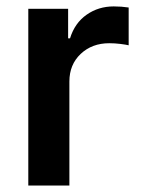

<svg xmlns="http://www.w3.org/2000/svg" viewBox="-20 -573 437 593"><path d="M67.4 0V-545.9H190.4V-454.6H196.3Q210.9 -502 247.6 -527.6Q284.2 -553.2 331.1 -553.2Q355.5 -553.2 377.4 -549.8V-433.1Q369.6 -435.1 352.1 -437.3Q334.5 -439.5 317.4 -439.5Q264.2 -439.5 229.2 -406.5Q194.3 -373.5 194.3 -321.3V0Z"/></svg>

Font: Inter-SemiBold
Style: Regular
Weight: 600
Designer: Rasmus Andersson
Foundry: rsms
Version: Version 4.000;git-a52131595